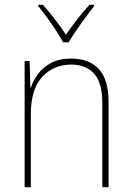

<svg xmlns="http://www.w3.org/2000/svg" viewBox="-20 -783 553 803"><path d="M278 -538Q353 -538 393.5 -494Q434 -450 434 -357V0H408V-352Q408 -437 373.5 -475Q339 -513 278 -513Q205 -513 157 -462Q109 -411 109 -305V0H83V-528H104L107 -416H109Q119 -447 139.5 -474.5Q160 -502 194 -520Q228 -538 278 -538ZM244 -606Q232 -628 213.5 -656.5Q195 -685 175.5 -711.5Q156 -738 140 -757V-763H159Q184 -736 210 -702Q236 -668 256 -638Q276 -668 301.5 -700.5Q327 -733 354 -763H373V-757Q357 -736 337 -709Q317 -682 298.5 -655Q280 -628 267 -606Z"/></svg>

Font: Noto Sans Khmer SemiCondensed Thin
Style: Regular
Weight: 250
Width: 4
Designer: Danh Hong and the Monotype Design Team
Foundry: Monotype Imaging Inc.
Version: Version 2.004